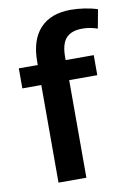

<svg xmlns="http://www.w3.org/2000/svg" viewBox="-86 -814 595 868"><g transform="rotate(-10 211.5 -380.0)"><path d="M111 -555Q111 -655 160 -707.5Q209 -760 301 -760Q330 -760 363.5 -755Q397 -750 423 -741L407 -655Q389 -661 372 -664Q355 -667 338 -667Q287 -667 263 -640.5Q239 -614 239 -555V-540H368V-448H239V0H111V-448H24V-540H111Z"/></g></svg>

Font: Pathway Extreme 8pt Thin 12pt SemiBold
Style: Regular
Weight: 600
Version: Version 1.001;gftools[0.9.26]